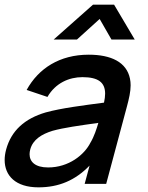

<svg xmlns="http://www.w3.org/2000/svg" viewBox="-48 -790 637 825"><path d="M380.2 -708.5 431 -620H531L442.2 -770H351.7L182.5 -620H282.5ZM510.5 -452C496 -523 429.6 -555 333.1 -555C208.1 -555 117.3 -496 66.5 -403.5L155.9 -373.5C190.5 -433.5 249.2 -458.5 306.2 -458.5C374.5 -458.5 403.7 -435.6 403.7 -387.6C403.7 -376.1 402 -363.3 398.9 -349C308.1 -337 216.1 -325.5 148.6 -307C58 -280.5 0.1 -228.5 -21.8 -147C-25.9 -131.6 -28 -116.7 -28 -102.5C-28 -35.4 18.7 15 117.3 15C204.8 15 275.4 -15 336.9 -78.5L315.8 0H408.3L497.4 -332.5C506.3 -365.7 513.3 -395.7 513.3 -423.4C513.3 -433.2 512.4 -442.7 510.5 -452ZM158.7 -70.5C103 -70.5 79.1 -95 79.1 -127.5C79.1 -134 80.1 -140.9 82 -148C93.4 -190.5 131.1 -213.5 177.9 -228C227.1 -241.5 289.8 -250 374.6 -262C367.4 -237 356.1 -202.5 340.9 -177.5C314.8 -125 247.7 -70.5 158.7 -70.5Z"/></svg>

Font: Manrope
Style: SemiBoldItalic
Weight: 600
Italic angle: -15°
Designer: Mikhail Sharanda
Foundry: Mikhail Sharanda
Version: Version 4.502;hotconv 1.0.109;makeotfexe 2.5.65596